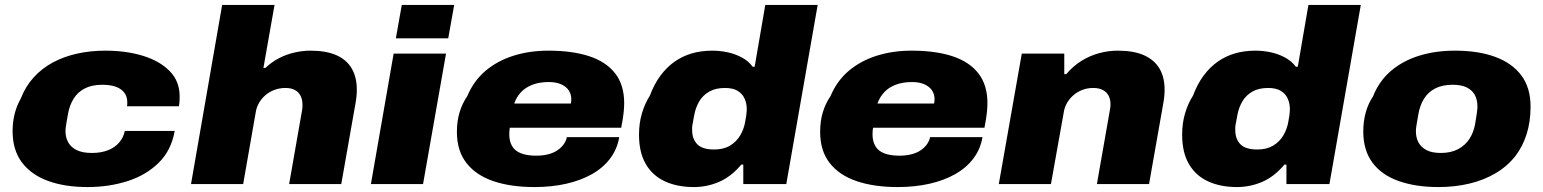

<svg xmlns="http://www.w3.org/2000/svg" viewBox="-20 -745 6245 777"><path d="M334 12Q242 12 174 -13Q106 -38 68.5 -88Q31 -138 31 -214Q31 -252 39.5 -285Q48 -318 64 -346Q83 -395 116 -431.5Q149 -468 193.5 -492Q238 -516 292 -528Q346 -540 406 -540Q491 -540 559 -519Q627 -498 667 -457Q707 -416 707 -355Q707 -346 706.5 -335.5Q706 -325 704 -315H494Q495 -319 495 -323.5Q495 -328 495 -332Q495 -354 483 -370Q471 -386 448.5 -394Q426 -402 394 -402Q352 -402 323 -387Q294 -372 277.5 -345Q261 -318 255 -283Q251 -259 248.5 -245.5Q246 -232 245.5 -226Q245 -220 245 -215Q245 -189 256 -169Q267 -149 290.5 -137.5Q314 -126 352 -126Q389 -126 417 -137Q445 -148 462.5 -168.5Q480 -189 485 -215H687Q673 -136 622 -86Q571 -36 496 -12Q421 12 334 12Z M753 0 879 -725H1091L1046 -470H1054Q1079 -494 1109 -509.5Q1139 -525 1172 -532.5Q1205 -540 1236 -540Q1299 -540 1340.5 -522Q1382 -504 1403 -468.5Q1424 -433 1424 -382Q1424 -369 1422.5 -354Q1421 -339 1418 -323L1361 0H1150L1203 -302Q1204 -307 1204 -312.5Q1204 -318 1204 -322Q1204 -342 1196.5 -357Q1189 -372 1174 -380.5Q1159 -389 1135 -389Q1112 -389 1091.5 -381.5Q1071 -374 1055 -360.5Q1039 -347 1028.5 -329Q1018 -311 1015 -291L964 0Z M1582 -590 1606 -725H1818L1794 -590ZM1481 0 1573 -528H1785L1692 0Z M2143 12Q2047 12 1976.5 -12Q1906 -36 1867.5 -85.5Q1829 -135 1829 -211Q1829 -255 1840 -291Q1851 -327 1871 -356Q1897 -418 1945 -458.5Q1993 -499 2058 -519.5Q2123 -540 2199 -540Q2296 -540 2364.5 -517.5Q2433 -495 2469.5 -448Q2506 -401 2506 -328Q2506 -313 2504 -291.5Q2502 -270 2494 -228H2043Q2042 -222 2041.5 -214.5Q2041 -207 2041 -201Q2041 -173 2052.5 -153.5Q2064 -134 2088.5 -124.5Q2113 -115 2149 -115Q2178 -115 2200 -121Q2222 -127 2237 -137.5Q2252 -148 2261.5 -161.5Q2271 -175 2274 -190H2486Q2478 -142 2449.5 -104Q2421 -66 2376 -40.5Q2331 -15 2272 -1.5Q2213 12 2143 12ZM2061 -326H2290Q2291 -330 2291.5 -334.5Q2292 -339 2292 -343Q2292 -364 2281.5 -379.5Q2271 -395 2250.5 -404Q2230 -413 2201 -413Q2163 -413 2134.5 -402Q2106 -391 2088 -371.5Q2070 -352 2061 -326Z M2788 12Q2721 12 2671 -11Q2621 -34 2593.5 -81Q2566 -128 2566 -200Q2566 -247 2578 -287Q2590 -327 2610 -358Q2627 -404 2652.5 -438.5Q2678 -473 2710 -495.5Q2742 -518 2780 -529Q2818 -540 2863 -540Q2893 -540 2924 -533.5Q2955 -527 2982 -512.5Q3009 -498 3026 -475H3034L3077 -725H3289L3162 0H2988V-79H2980Q2939 -30 2890 -9Q2841 12 2788 12ZM2870 -140Q2908 -140 2934 -155.5Q2960 -171 2975.5 -197Q2991 -223 2996 -254Q2999 -269 3000 -278Q3001 -287 3001.5 -292.5Q3002 -298 3002 -303Q3002 -327 2993 -346.5Q2984 -366 2965 -377.5Q2946 -389 2914 -389Q2876 -389 2850.5 -374.5Q2825 -360 2810.5 -336Q2796 -312 2790 -282Q2786 -259 2783.5 -247Q2781 -235 2781 -229Q2781 -223 2781 -218Q2781 -183 2801.5 -161.5Q2822 -140 2870 -140Z M3613 12Q3517 12 3446.5 -12Q3376 -36 3337.5 -85.5Q3299 -135 3299 -211Q3299 -255 3310 -291Q3321 -327 3341 -356Q3367 -418 3415 -458.5Q3463 -499 3528 -519.5Q3593 -540 3669 -540Q3766 -540 3834.5 -517.5Q3903 -495 3939.5 -448Q3976 -401 3976 -328Q3976 -313 3974 -291.5Q3972 -270 3964 -228H3513Q3512 -222 3511.5 -214.5Q3511 -207 3511 -201Q3511 -173 3522.5 -153.5Q3534 -134 3558.5 -124.5Q3583 -115 3619 -115Q3648 -115 3670 -121Q3692 -127 3707 -137.5Q3722 -148 3731.5 -161.5Q3741 -175 3744 -190H3956Q3948 -142 3919.5 -104Q3891 -66 3846 -40.5Q3801 -15 3742 -1.5Q3683 12 3613 12ZM3531 -326H3760Q3761 -330 3761.5 -334.5Q3762 -339 3762 -343Q3762 -364 3751.5 -379.5Q3741 -395 3720.5 -404Q3700 -413 3671 -413Q3633 -413 3604.5 -402Q3576 -391 3558 -371.5Q3540 -352 3531 -326Z M4022 0 4115 -528H4287V-445H4295Q4323 -478 4357 -499Q4391 -520 4428.5 -530Q4466 -540 4503 -540Q4568 -540 4609.5 -521.5Q4651 -503 4672 -468Q4693 -433 4693 -382Q4693 -368 4691.5 -353.5Q4690 -339 4687 -323L4630 0H4419L4472 -302Q4473 -307 4473.5 -312.5Q4474 -318 4474 -323Q4474 -343 4466.5 -357.5Q4459 -372 4443.5 -380.5Q4428 -389 4404 -389Q4381 -389 4361 -381.5Q4341 -374 4325 -360.5Q4309 -347 4298.5 -329Q4288 -311 4285 -291L4233 0Z M4986 12Q4919 12 4869 -11Q4819 -34 4791.5 -81Q4764 -128 4764 -200Q4764 -247 4776 -287Q4788 -327 4808 -358Q4825 -404 4850.5 -438.5Q4876 -473 4908 -495.5Q4940 -518 4978 -529Q5016 -540 5061 -540Q5091 -540 5122 -533.5Q5153 -527 5180 -512.5Q5207 -498 5224 -475H5232L5275 -725H5487L5360 0H5186V-79H5178Q5137 -30 5088 -9Q5039 12 4986 12ZM5068 -140Q5106 -140 5132 -155.5Q5158 -171 5173.5 -197Q5189 -223 5194 -254Q5197 -269 5198 -278Q5199 -287 5199.5 -292.5Q5200 -298 5200 -303Q5200 -327 5191 -346.5Q5182 -366 5163 -377.5Q5144 -389 5112 -389Q5074 -389 5048.5 -374.5Q5023 -360 5008.5 -336Q4994 -312 4988 -282Q4984 -259 4981.5 -247Q4979 -235 4979 -229Q4979 -223 4979 -218Q4979 -183 4999.5 -161.5Q5020 -140 5068 -140Z M5801 12Q5709 12 5640 -12.5Q5571 -37 5534 -87Q5497 -137 5497 -213Q5497 -254 5507 -290Q5517 -326 5536 -354Q5561 -417 5609 -458Q5657 -499 5723 -519.5Q5789 -540 5868 -540Q5962 -540 6030.5 -515Q6099 -490 6136.5 -440Q6174 -390 6174 -314Q6174 -252 6158 -202Q6142 -152 6113 -114Q6080 -72 6032.5 -44Q5985 -16 5926.5 -2Q5868 12 5801 12ZM5811 -126Q5852 -126 5881 -141.5Q5910 -157 5927 -183.5Q5944 -210 5950 -245Q5954 -270 5956 -283Q5958 -296 5958.5 -303Q5959 -310 5959 -314Q5959 -341 5948.5 -360.5Q5938 -380 5916 -391Q5894 -402 5859 -402Q5817 -402 5788 -387Q5759 -372 5742.5 -345Q5726 -318 5720 -283Q5716 -259 5713.5 -245.5Q5711 -232 5710.5 -225.5Q5710 -219 5710 -214Q5710 -188 5720.5 -168.5Q5731 -149 5753 -137.5Q5775 -126 5811 -126Z"/></svg>

Font: Archivo SemiExpanded Black
Style: Italic
Weight: 900
Width: 6
Italic angle: -10°
Designer: Hector Gatti
Foundry: Omnibus-Type
Version: Version 2.001